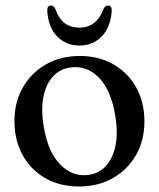

<svg xmlns="http://www.w3.org/2000/svg" viewBox="-20 -667 578 698"><path d="M270.5 -463.5Q339.5 -463.5 392.5 -433Q445.5 -402.5 475.2 -349Q505 -295.5 505 -225.5Q505 -157 474.8 -103.8Q444.5 -50.5 390.8 -19.8Q337 11 267 11Q197.5 11 144.8 -19.2Q92 -49.5 62.2 -103.2Q32.5 -157 32.5 -227Q32.5 -295 62.8 -348.5Q93 -402 146.8 -432.8Q200.5 -463.5 270.5 -463.5ZM304.5 -31.5Q361 -40.5 387.5 -98.2Q414 -156 399 -246.5Q383.5 -340.5 338.8 -385.5Q294 -430.5 234.5 -421.5Q176.5 -412.5 150.2 -354.8Q124 -297 139 -206.5Q154.5 -113 200 -67.8Q245.5 -22.5 304.5 -31.5ZM269 -566.5Q331 -566.5 356.5 -634.5Q362.5 -647 372 -647Q387.5 -647 386 -626Q382 -568 350 -534.8Q318 -501.5 269 -501.5Q219.5 -501.5 187.5 -534.8Q155.5 -568 152 -626Q150.5 -647 165.5 -647Q175 -647 181 -634.5Q194.5 -598 216 -582.2Q237.5 -566.5 269 -566.5Z"/></svg>

Font: Fraunces 72pt S050
Style: Regular
Weight: 400
Version: Version 1.000; ttfautohint (v1.8.3)